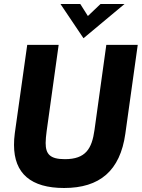

<svg xmlns="http://www.w3.org/2000/svg" viewBox="-20 -921 708 959"><path d="M300 18C478 18 580 -68 606 -253L668 -697H511L452 -272C439 -178 408 -126 304 -126C230 -126 208 -151 208 -207C208 -223 210 -243 213 -266L273 -697H116L54 -256C51 -235 50 -215 50 -197C50 -54 135 18 300 18ZM282 -901 397 -730 602 -901H482L419 -841L381 -901Z"/></svg>

Font: HK Grotesk Black
Style: Italic
Weight: 900
Italic angle: -16°
Designer: Alfredo Marco Pradil
Foundry: Hanken Design Co.
Version: Version 3.001;FEAKit 1.0